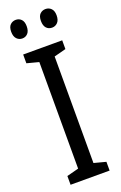

<svg xmlns="http://www.w3.org/2000/svg" viewBox="-170 -942 623 989"><g transform="rotate(-20 141.5 -447.5)"><path d="M248 0H34V-48L99 -65V-649L34 -666V-714H248V-666L183 -649V-65L248 -48ZM16 -845Q16 -871 28.5 -883Q41 -895 59 -895Q77 -895 89 -882.5Q101 -870 101 -845Q101 -819 89 -806Q77 -793 59 -793Q41 -793 28.5 -806Q16 -819 16 -845ZM179 -845Q179 -871 191.5 -883Q204 -895 222 -895Q240 -895 252.5 -882.5Q265 -870 265 -845Q265 -819 252.5 -806Q240 -793 222 -793Q203 -793 191 -806Q179 -819 179 -845Z"/></g></svg>

Font: Noto Sans Ethiopic ExtraCondensed
Style: Regular
Weight: 400
Width: 2
Designer: Monotype Design Team
Foundry: Monotype Imaging Inc.
Version: Version 2.102; ttfautohint (v1.8.4.7-5d5b)